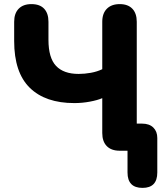

<svg xmlns="http://www.w3.org/2000/svg" viewBox="-20 -734 804 935"><path d="M478 -256Q455 -246 417.5 -239Q380 -232 342 -232Q201 -232 125 -306.5Q49 -381 49 -534V-628Q49 -669 71 -691.5Q93 -714 133 -714Q174 -714 195 -691.5Q216 -669 216 -628V-540Q216 -452 253 -413Q290 -374 363 -374Q392 -374 422.5 -379.5Q453 -385 478 -397V-628Q478 -669 500.5 -691.5Q523 -714 563 -714Q603 -714 624.5 -691.5Q646 -669 646 -628V-132H672Q707 -132 726.5 -113Q746 -94 746 -62V106Q746 181 674 181Q601 181 601 106V0H563Q522 0 500 -22.5Q478 -45 478 -86Z"/></svg>

Font: Chiron GoRound TC EB
Style: Regular
Weight: 700
Designer: Ryoko NISHIZUKA 西塚涼子 (kana, bopomofo & ideographs); Paul D. Hunt (Latin, Greek & Cyrillic); Sandoll Communications 산돌커뮤니
Foundry: Adobe
Version: Version 1.000;hotconv 1.1.1;makeotfexe 2.6.0